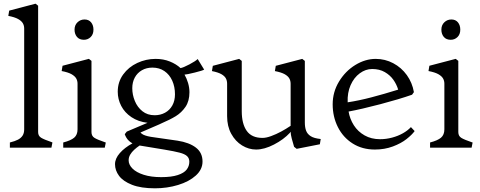

<svg xmlns="http://www.w3.org/2000/svg" viewBox="-20 -800 2600 1040"><path d="M111 -99.5V-645.2Q111 -661.8 103.5 -674.4Q96 -687 77.9 -697.1Q59.8 -707.2 25 -714L29.8 -742.5L172.5 -780L186.5 -769V-84.5Q186.5 -64 202.6 -54Q218.8 -44 258.8 -30.5L264 -28.2L258.5 0H33.5V-28.2Q61.2 -35 77.5 -43.6Q93.8 -52.2 102.4 -65.5Q111 -78.8 111 -99.5Z M400 -99.5V-346.5Q400 -363 392.5 -375.6Q385 -388.2 366.9 -398.4Q348.8 -408.5 314 -415.2L318.8 -443.8L461.5 -481.2L475.5 -470.2V-84.5Q475.5 -63.2 491.8 -53.2Q508 -43.2 550 -29L553 -28.2L547.5 0H322.5V-28.2Q363.5 -38.8 381.8 -54.2Q400 -69.8 400 -99.5ZM486.2 -639.5Q486.2 -663.2 473.5 -678.9Q460.8 -694.5 437.8 -694.5Q415.8 -694.5 399.8 -679.2Q383.8 -664 383.8 -639.5Q383.8 -615.8 396.9 -600.1Q410 -584.5 434.5 -584.5Q455.8 -584.5 471 -599.2Q486.2 -614 486.2 -639.5Z M603 89.5Q603 58.8 629.1 29.1Q655.2 -0.5 697.5 -23.5Q688 -28.5 679.1 -36.5Q670.2 -44.5 664.4 -54.5Q658.5 -64.5 655.8 -73.2L666.8 -87.2L779.2 -134.8Q728.5 -140.8 691.9 -165.5Q655.2 -190.2 636.5 -226.5Q617.8 -262.8 617.8 -303Q617.8 -356 647.1 -396.5Q676.5 -437 723.6 -459Q770.8 -481 822.8 -481Q865.2 -481 900 -466.9Q934.8 -452.8 957.8 -431.2Q972.2 -433.5 1005.9 -451.2Q1039.5 -469 1050.8 -480.2L1085.8 -423Q1078.5 -417.8 1035 -407Q991.5 -396.2 979.5 -395.8Q991.2 -375.5 998.8 -350.2Q1006.2 -325 1006.2 -300.5Q1006.2 -252.8 984.8 -221.2Q963.2 -189.8 932.2 -170.8Q901.2 -151.8 852.2 -130.8Q847.8 -128.5 842.5 -126.2L740.8 -82.2Q746.8 -75.2 755.9 -70.6Q765 -66 780.4 -62.2Q795.8 -58.5 815 -56.2L941.5 -38Q1005 -28.2 1041 -0.6Q1077 27 1077 75Q1077 118 1040.6 150.9Q1004.2 183.8 944.8 201.9Q885.2 220 819.5 220Q743.5 220 695.1 201Q646.8 182 624.9 152.5Q603 123 603 89.5ZM853 159.5Q909 159.5 943 148.2Q977 137 991.2 118.4Q1005.5 99.8 1005.5 76Q1005.5 57 993.2 45.6Q981 34.2 953.1 26.9Q925.2 19.5 869.5 10.2L736.2 -11.8Q720 -0.8 706.8 11.4Q693.5 23.5 685.1 37.8Q676.8 52 676.8 68.5Q676.8 92 697.5 112.9Q718.2 133.8 758.1 146.6Q798 159.5 853 159.5ZM817.8 -175.8Q848.8 -175.8 874 -189.5Q899.2 -203.2 913.5 -228.9Q927.8 -254.5 927.8 -289.2Q927.8 -330 913 -363Q898.2 -396 870.6 -414.9Q843 -433.8 805.5 -433.8Q773.5 -433.8 748.6 -419.5Q723.8 -405.2 710.1 -380Q696.5 -354.8 696.5 -322.2Q696.5 -286.8 710.4 -253Q724.2 -219.2 751.4 -197.5Q778.5 -175.8 817.8 -175.8Z M1210.2 -170.8V-346.2Q1210.2 -362.8 1203.5 -375.4Q1196.8 -388 1179.4 -398.1Q1162 -408.2 1128 -415L1132.8 -443.5L1275.5 -481L1289.5 -470V-197.8Q1289.5 -129.2 1316.5 -91.1Q1343.5 -53 1402 -53Q1421.8 -53 1448.8 -62.9Q1475.8 -72.8 1502.9 -87.4Q1530 -102 1554.2 -118.5V-346.2Q1554.2 -362.8 1547 -375.4Q1539.8 -388 1521.9 -398.1Q1504 -408.2 1469 -415L1473.8 -443.5L1617.2 -481L1631.2 -470V-136.8Q1631.2 -110.5 1638 -92.2Q1644.8 -74 1662.9 -62.4Q1681 -50.8 1717.2 -47L1712.5 -18.5L1587 6.2L1573 -4.8Q1566.2 -28.5 1560.2 -49.9Q1554.2 -71.2 1555 -86.5L1550.2 -80.5Q1516.5 -44.2 1464.1 -17.1Q1411.8 10 1367.2 10Q1327.5 10 1291.2 -12.2Q1255 -34.5 1232.6 -75.2Q1210.2 -116 1210.2 -170.8Z M1782 -235Q1782 -301.8 1816.4 -358.4Q1850.8 -415 1904.6 -448Q1958.5 -481 2015 -481Q2065.8 -481 2110 -457.6Q2154.2 -434.2 2183.8 -393.1Q2213.2 -352 2222 -301L2212 -287Q2142.2 -262.5 2040.2 -235.6Q1938.2 -208.8 1868.2 -195.8Q1874.8 -155.8 1896.6 -121.5Q1918.5 -87.2 1954.9 -66.6Q1991.2 -46 2038.5 -46Q2071.5 -46 2103.8 -54.6Q2136 -63.2 2162.4 -78.1Q2188.8 -93 2205.8 -111.5L2226 -90Q2211.5 -70 2181.9 -46.6Q2152.2 -23.2 2107.8 -6.6Q2063.2 10 2010.5 10Q1941.8 10 1889.9 -23Q1838 -56 1810 -112Q1782 -168 1782 -235ZM2136.8 -314.5Q2128.2 -343.2 2110.6 -368.1Q2093 -393 2064.2 -409.6Q2035.5 -426.2 1996 -426.2Q1960.2 -426.2 1928.8 -403Q1897.2 -379.8 1879.1 -338.8Q1861 -297.8 1863.2 -245.8Q1923 -254.8 1990.9 -272.5Q2058.8 -290.2 2136.8 -314.5Z M2387 -99.5V-346.5Q2387 -363 2379.5 -375.6Q2372 -388.2 2353.9 -398.4Q2335.8 -408.5 2301 -415.2L2305.8 -443.8L2448.5 -481.2L2462.5 -470.2V-84.5Q2462.5 -63.2 2478.8 -53.2Q2495 -43.2 2537 -29L2540 -28.2L2534.5 0H2309.5V-28.2Q2350.5 -38.8 2368.8 -54.2Q2387 -69.8 2387 -99.5ZM2473.2 -639.5Q2473.2 -663.2 2460.5 -678.9Q2447.8 -694.5 2424.8 -694.5Q2402.8 -694.5 2386.8 -679.2Q2370.8 -664 2370.8 -639.5Q2370.8 -615.8 2383.9 -600.1Q2397 -584.5 2421.5 -584.5Q2442.8 -584.5 2458 -599.2Q2473.2 -614 2473.2 -639.5Z"/></svg>

Font: TMT Limkin
Style: Regular
Weight: 400
Designer: Gabriel Drozdov
Version: Version 1.000;Glyphs 3.1.2 (3151)